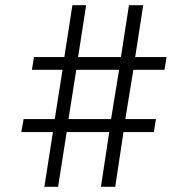

<svg xmlns="http://www.w3.org/2000/svg" viewBox="-20 -720 723 740"><path d="M184 -211H62L71 -261H191L221 -451H103L111 -500H228L259 -700H312L281 -500H446L477 -700H532L501 -500H622L614 -451H494L463 -261H581L573 -211H456L424 0H369L401 -211H237L204 0H151ZM408 -261 439 -451H274L244 -261Z"/></svg>

Font: Overpass ExtraLight
Style: Regular
Weight: 200
Designer: Delve Withrington, Thomas Jockin
Foundry: Delve Fonts
Version: Version 3.000;DELV;Overpass